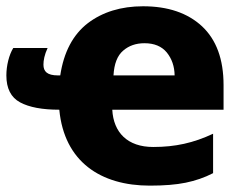

<svg xmlns="http://www.w3.org/2000/svg" viewBox="-27 -579 772 609"><path d="M426.8 -559.1C356.9 -559.1 298.3 -541 251.5 -505.4C204.6 -469.2 175.3 -414.1 164.1 -339.8H157.2C122.1 -339.8 110.8 -352.5 110.8 -374C110.8 -387.2 113.8 -404.8 124 -426.8H15.1C1.5 -404.8 -6.8 -370.6 -6.8 -339.8C-6.8 -298.3 7.8 -270 36.6 -254.4C65.4 -238.8 106.9 -231 161.1 -231C176.8 -65.9 292.5 9.8 448.2 9.8C493.7 9.8 531.2 6.8 562 0.5C592.8 -5.9 621.6 -15.6 648.9 -29.8V-154.8C586.4 -125.5 528.8 -112.8 459 -112.8C377.4 -112.8 333 -158.7 329.1 -231H682.1V-309.1C682.1 -391.1 659.2 -453.1 613.8 -495.6C567.9 -538.1 505.4 -559.1 426.8 -559.1ZM431.2 -441.9C462.4 -441.9 485.8 -432.1 502 -412.6C518.1 -392.6 526.4 -368.7 526.9 -339.8H333C335 -376.5 345.2 -402.8 363.8 -418.5C381.8 -434.1 404.3 -441.9 431.2 -441.9Z"/></svg>

Font: Noto Reveo Sans
Style: Regular
Weight: 800
Designer: Monotype Design Team
Foundry: Monotype Imaging Inc.
Version: Version 2.007